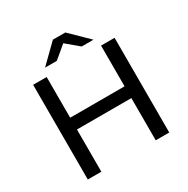

<svg xmlns="http://www.w3.org/2000/svg" viewBox="-195 -1058 1201 1229"><g transform="rotate(-30 406.0 -443.5)"><path d="M607 0V-312H205V0H105V-700H205V-399H607V-700H707V0ZM226 -757 359 -887H451L584 -757H497L405 -834L313 -757Z"/></g></svg>

Font: Montserrat Medium
Style: Regular
Weight: 500
Designer: Julieta Ulanovsky
Foundry: Julieta Ulanovsky
Version: Version 9.000; ttfautohint (v1.8.4.7-5d5b)